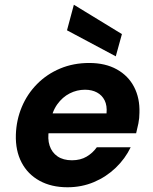

<svg xmlns="http://www.w3.org/2000/svg" viewBox="-20 -779 648 811"><path d="M265 12Q197 12 147 -15.5Q97 -43 71 -93Q45 -143 47 -210Q49 -272 72 -327Q95 -382 136.5 -424Q178 -466 234 -489.5Q290 -513 357 -513Q425 -513 473.5 -486Q522 -459 546.5 -411.5Q571 -364 569 -303Q569 -280 564.5 -257.5Q560 -235 555 -216H146L161 -300H430Q433 -333 422 -355Q411 -377 389.5 -388.5Q368 -400 339 -400Q305 -400 274.5 -384.5Q244 -369 222 -338.5Q200 -308 192 -260L187 -231Q180 -193 189.5 -164Q199 -135 223 -118.5Q247 -102 284 -102Q320 -102 346 -117.5Q372 -133 389 -157H532Q509 -109 469 -70.5Q429 -32 377 -10Q325 12 265 12ZM469 -541 263 -651 292 -759 495 -635Z"/></svg>

Font: DM Sans 17pt ExtraBold
Style: Italic
Weight: 800
Italic angle: -10°
Version: Version 4.004;gftools[0.9.30]